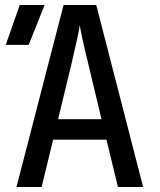

<svg xmlns="http://www.w3.org/2000/svg" viewBox="-20 -750 640 770"><path d="M46 0 235 -730H366L554 0H453L407 -190H193L147 0ZM213 -272H387L335 -490Q320 -550 311 -592Q302 -634 300 -649Q298 -634 289 -592Q280 -550 266 -491ZM3 -570 59 -730H159L95 -570Z"/></svg>

Font: JetBrains Mono NL Medium
Style: Regular
Weight: 500
Monospace: yes
Designer: Philipp Nurullin, Konstantin Bulenkov
Foundry: JetBrains
Version: Version 2.305; ttfautohint (v1.8.4.7-5d5b)